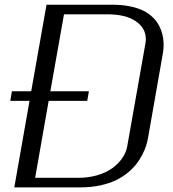

<svg xmlns="http://www.w3.org/2000/svg" viewBox="-20 -812 748 832"><path d="M181.6 -791.5H467.8Q506.3 -791.5 538.3 -785.4Q570.3 -779.3 592.8 -769.5Q615.2 -759.8 632.6 -745.4Q649.9 -731 660.4 -715.8Q670.9 -700.7 677.5 -682.9Q684.1 -665 686.5 -649.4Q689 -633.8 689 -617.2Q689 -597.7 685.5 -579.1L621.1 -212.4Q618.2 -196.8 613 -180.2Q607.9 -163.6 596.9 -142.1Q585.9 -120.6 571.3 -101.6Q556.6 -82.5 533.4 -63.5Q510.3 -44.4 481.9 -30.8Q453.6 -17.1 413.8 -8.5Q374 0 328.1 0H42L107.9 -375H24.4L31.7 -416.5H115.2ZM444.8 -750H257.3L198.2 -416.5H365.2L357.9 -375H190.9L132.3 -41.5H319.8Q363.8 -41.5 401.9 -52.7Q439.9 -64 466.3 -83Q492.7 -102.1 509.5 -126.5Q526.4 -150.9 531.2 -177.2L610.4 -625Q611.8 -634.3 611.8 -643.1Q611.8 -690.4 568.1 -720.2Q524.4 -750 444.8 -750Z"/></svg>

Font: Resagnicto
Style: Italic
Weight: 500
Italic angle: -10°
Version: Version 0.999